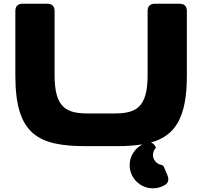

<svg xmlns="http://www.w3.org/2000/svg" viewBox="-20 -770 1087 1032"><path d="M443.4 15.6H603.5C656.7 15.6 704.6 12.7 746.1 5.9C705.1 26.9 676.8 69.3 676.8 117.2C676.8 186 732.9 242.2 801.8 242.2C826.2 242.2 849.1 235.4 868.2 223.1C886.2 211.4 888.7 193.4 879.9 171.9L861.3 127.9C858.4 120.6 853 117.7 845.2 115.7C820.8 110.4 802.2 88.9 802.2 62.5C802.2 47.4 809.6 32.7 818.4 23.9C812.5 9.8 803.7 -0.5 791 -3.9C920.9 -40 984.4 -136.2 984.4 -363.3V-710.9C984.4 -736.3 970.7 -750 945.3 -750H812.5C787.1 -750 773.4 -736.3 773.4 -710.9V-365.7C773.4 -189 709 -160.2 593.3 -160.2H453.6C337.9 -160.2 273.4 -189 273.4 -365.7V-710.9C273.4 -736.3 259.8 -750 234.4 -750H101.6C76.2 -750 62.5 -736.3 62.5 -710.9V-363.3C62.5 -45.9 185.5 15.6 443.4 15.6Z"/></svg>

Font: Gyrotrope Black
Style: Regular
Weight: 900
Designer: David Moles
Version: Version 1.003;Glyphs 3.3.1 (3343)